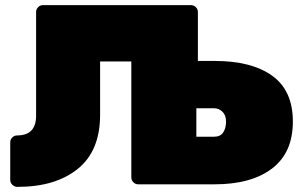

<svg xmlns="http://www.w3.org/2000/svg" viewBox="-20 -720 1194 750"><path d="M48 10Q37 10 28.5 2Q20 -6 20 -17V-164Q20 -175 28 -183Q36 -191 47 -191Q121 -191 121 -268V-673Q121 -684 129 -692Q137 -700 148 -700H726Q737 -700 745 -692Q753 -684 753 -673V-482H818Q963 -482 1043.5 -424Q1124 -366 1124 -245Q1124 -124 1043 -62Q962 0 818 0H520Q509 0 501 -8Q493 -16 493 -27V-480H371V-271Q371 -131 284 -60.5Q197 10 48 10ZM747 -297V-186H817Q841 -186 852 -203Q863 -220 863 -245Q863 -270 849 -283.5Q835 -297 817 -297Z"/></svg>

Font: Rubik One
Style: Regular
Weight: 400
Designer: Hubert and Fischer with Elvire Volk Leonovitch
Foundry: Hubert and Fischer with Elvire Volk Leonovitch
Version: Version 1.001